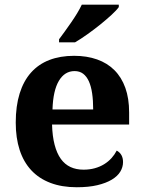

<svg xmlns="http://www.w3.org/2000/svg" viewBox="-20 -786 611 816"><path d="M296.9 -483.9Q254.9 -483.9 230.2 -442.4Q205.6 -400.9 203.1 -320.8H376Q376 -358.9 371.6 -389.2Q367.2 -419.4 357.7 -440.4Q348.1 -461.4 333.3 -472.7Q318.4 -483.9 296.9 -483.9ZM306.2 9.8Q242.7 9.8 194.1 -8.8Q145.5 -27.3 112.8 -62.5Q80.1 -97.7 63.5 -148.7Q46.9 -199.7 46.9 -265.1Q46.9 -335.4 63.5 -388.7Q80.1 -441.9 111.8 -477.5Q143.6 -513.2 189.7 -531Q235.8 -548.8 294.9 -548.8Q349.1 -548.8 392.6 -533.4Q436 -518.1 466.3 -487.8Q496.6 -457.5 512.7 -412.6Q528.8 -367.7 528.8 -308.1V-256.8H201.2Q202.6 -206.5 212.2 -170.4Q221.7 -134.3 238.5 -110.8Q255.4 -87.4 279.5 -76.2Q303.7 -64.9 335 -64.9Q360.8 -64.9 382.8 -71Q404.8 -77.1 422.6 -88.1Q440.4 -99.1 453.9 -114Q467.3 -128.9 476.1 -146Q502.9 -131.3 502.9 -97.2Q502.9 -75.7 491.2 -56.4Q479.5 -37.1 455.1 -22.5Q430.7 -7.8 393.8 1Q356.9 9.8 306.2 9.8ZM231 -619.1Q241.7 -633.3 255.1 -651.9Q268.6 -670.4 282.2 -690.2Q295.9 -710 307.9 -729.7Q319.8 -749.5 327.6 -766.1H484.9V-755.9Q475.6 -742.7 454.1 -722.9Q432.6 -703.1 406 -681.6Q379.4 -660.2 350.8 -639.9Q322.3 -619.6 298.8 -606H231Z"/></svg>

Font: Droid Serif
Style: Bold
Weight: 700
Designer: Monotype Design team
Foundry: Monotype Imaging Inc.
Version: Version 1.03